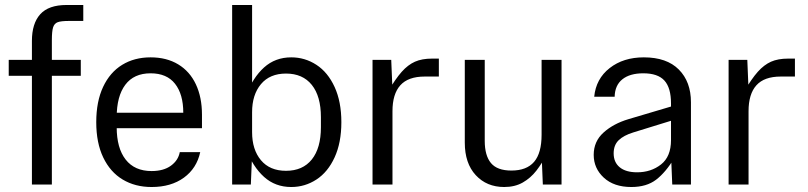

<svg xmlns="http://www.w3.org/2000/svg" viewBox="-20 -740 3239 770"><path d="M247 -720H314V-656H257Q225 -656 211.5 -651Q198 -646 193 -630.5Q188 -615 188 -579V0H108V-576Q108 -646 141.5 -683Q175 -720 247 -720ZM15 -500H304V-436H15Z M366 -250Q366 -333 393.5 -391.5Q421 -450 470 -480Q519 -510 584 -510Q648 -510 694.5 -482Q741 -454 765.5 -402Q790 -350 790 -280V-226H419V-288H715Q715 -362 682 -404Q649 -446 584 -446Q517 -446 482.5 -400Q448 -354 448 -270V-230Q448 -146 484 -100Q520 -54 588 -54Q636 -54 665.5 -75.5Q695 -97 701 -130H783Q769 -65 717.5 -27.5Q666 10 588 10Q522 10 472 -20Q422 -50 394 -108.5Q366 -167 366 -250Z M966 -144 991 -120 986 0H911V-720H991V-380L966 -356Q994 -429 1039 -469.5Q1084 -510 1148 -510Q1203 -510 1249 -480Q1295 -450 1322 -391Q1349 -332 1349 -250Q1349 -168 1322 -109Q1295 -50 1249 -20Q1203 10 1148 10Q1084 10 1039 -30.5Q994 -71 966 -144ZM1267 -230V-270Q1267 -354 1230.5 -399.5Q1194 -445 1127 -445Q1062 -445 1026.5 -402.5Q991 -360 991 -290V-210Q991 -140 1026.5 -97.5Q1062 -55 1127 -55Q1194 -55 1230.5 -100.5Q1267 -146 1267 -230Z M1474 -500H1549L1554 -380L1535 -371Q1566 -424 1591 -452Q1616 -480 1644 -492.5Q1672 -505 1713 -505H1740V-433H1683Q1617 -433 1585.5 -398Q1554 -363 1554 -294V0H1474Z M1844 -168V-500H1924V-175Q1924 -116 1949 -86Q1974 -56 2031 -56Q2092 -56 2122 -91Q2152 -126 2152 -200V-500H2232V0H2157L2152 -120L2177 -129Q2154 -85 2131 -55.5Q2108 -26 2076.5 -8Q2045 10 2002 10Q1932 10 1888 -37.5Q1844 -85 1844 -168Z M2361 -119Q2361 -173 2400.5 -208.5Q2440 -244 2500 -262L2682 -316V-259L2520 -209Q2481 -197 2461 -177.5Q2441 -158 2441 -125Q2441 -89 2465.5 -69Q2490 -49 2535 -49Q2591 -49 2631 -80.5Q2671 -112 2671 -178V-325Q2671 -388 2644.5 -417Q2618 -446 2560 -446Q2506 -446 2476 -422Q2446 -398 2445 -352H2363Q2370 -424 2425 -467Q2480 -510 2562 -510Q2654 -510 2702.5 -461Q2751 -412 2751 -330V0H2676L2671 -120L2685 -107Q2650 -49 2611.5 -19.5Q2573 10 2512 10Q2442 10 2401.5 -27.5Q2361 -65 2361 -119Z M2902 -500H2977L2982 -380L2963 -371Q2994 -424 3019 -452Q3044 -480 3072 -492.5Q3100 -505 3141 -505H3168V-433H3111Q3045 -433 3013.5 -398Q2982 -363 2982 -294V0H2902Z"/></svg>

Font: TASA Orbiter VF Text
Style: Regular
Weight: 400
Designer: Weizhong Zhang
Foundry: 本地遙控
Version: Version 1.001;Glyphs 3.2 (3192)